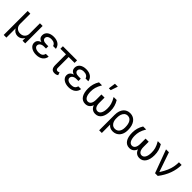

<svg xmlns="http://www.w3.org/2000/svg" viewBox="352 -2410 4251 4251"><g transform="rotate(45 2477.5 -284.5)"><path d="M76.7 -545.5H160.5V-223Q160.5 -189.6 171.3 -162.3Q182.2 -134.9 201.9 -115.2Q221.6 -95.5 249.3 -84.7Q277 -73.9 311.1 -73.9Q345.2 -73.9 373 -84.9Q400.9 -95.9 420.6 -115.6Q440.3 -135.3 451 -162.6Q461.6 -190 461.6 -223V-545.5H545.5V0H461.6V-81H457.4Q446.4 -59.3 430.6 -43Q414.8 -26.6 396 -15.4Q377.1 -4.3 355.5 1.4Q333.8 7.1 311.1 7.1Q288.4 7.1 266.9 1.4Q245.4 -4.3 226.4 -15.4Q207.4 -26.6 191.8 -43Q176.1 -59.3 164.8 -81H160.5V204.5H76.7Z M951.7 -244.3H886.4Q857.6 -244.3 834.5 -237.2Q811.4 -230.1 795.1 -217.5Q778.8 -204.9 770.1 -188Q761.4 -171.2 761.4 -152Q761.4 -132.8 771.1 -117.2Q780.9 -101.6 798.7 -90.4Q816.4 -79.2 841.6 -73Q866.8 -66.8 897.7 -66.8Q957.4 -66.8 989.7 -89.5Q1022 -112.2 1032.7 -159.1H1120.7Q1116.1 -120.7 1098.2 -89.5Q1080.3 -58.2 1051 -36Q1021.7 -13.8 981.9 -2Q942.1 9.9 893.5 9.9Q845.9 9.9 805.6 -1.4Q765.3 -12.8 735.8 -33.6Q706.3 -54.3 689.8 -83.3Q673.3 -112.2 673.3 -147.7Q673.3 -164.4 677.9 -182.7Q682.5 -201 694.4 -218Q706.3 -235.1 727.3 -249.5Q748.2 -263.8 780.5 -272.7Q750.4 -281.2 731.4 -294.7Q712.4 -308.2 701.7 -324.2Q691.1 -340.2 687.1 -357.8Q683.2 -375.4 683.2 -392Q683.2 -430 698.3 -459.7Q713.4 -489.3 740.9 -510.1Q768.5 -530.9 807 -541.7Q845.5 -552.6 892 -552.6Q938.6 -552.6 976.7 -541.7Q1014.9 -530.9 1043 -510.7Q1071 -490.4 1088.2 -461.1Q1105.5 -431.8 1110.8 -394.9H1022.7Q1018.5 -413.4 1007.6 -428.6Q996.8 -443.9 980.3 -454.7Q963.8 -465.6 941.6 -471.4Q919.4 -477.3 892 -477.3Q864 -477.3 841.1 -471.1Q818.2 -464.8 802 -453.7Q785.9 -442.5 777.2 -426.7Q768.5 -410.9 768.5 -392Q768.5 -358 797.8 -337.4Q827.1 -316.8 886.4 -316.8H951.7V-284.1Z M1623.6 -467.3H1438.9V-132.1Q1438.9 -108.7 1444.2 -96.1Q1449.6 -83.5 1457.6 -77.6Q1465.6 -71.7 1475 -70.7Q1484.4 -69.6 1492.9 -69.6Q1505.7 -69.6 1517.6 -74.8Q1529.5 -79.9 1536.9 -85.2L1559.7 -18.5Q1547.6 -9.6 1535.9 -3.9Q1524.1 1.8 1513 4.8Q1501.8 7.8 1490.4 8.9Q1479 9.9 1467.3 9.9Q1439.6 9.9 1418.7 1.8Q1397.7 -6.4 1383.5 -24Q1369.3 -41.5 1362.2 -69.2Q1355.1 -96.9 1355.1 -136.4V-467.3H1180.4V-545.5H1623.6Z M1967.3 -244.3H1902Q1873.2 -244.3 1850.1 -237.2Q1827.1 -230.1 1810.7 -217.5Q1794.4 -204.9 1785.7 -188Q1777 -171.2 1777 -152Q1777 -132.8 1786.8 -117.2Q1796.5 -101.6 1814.3 -90.4Q1832 -79.2 1857.2 -73Q1882.5 -66.8 1913.4 -66.8Q1973 -66.8 2005.3 -89.5Q2037.6 -112.2 2048.3 -159.1H2136.4Q2131.7 -120.7 2113.8 -89.5Q2095.9 -58.2 2066.6 -36Q2037.3 -13.8 1997.5 -2Q1957.7 9.9 1909.1 9.9Q1861.5 9.9 1821.2 -1.4Q1780.9 -12.8 1751.4 -33.6Q1721.9 -54.3 1705.4 -83.3Q1688.9 -112.2 1688.9 -147.7Q1688.9 -164.4 1693.5 -182.7Q1698.2 -201 1710 -218Q1721.9 -235.1 1742.9 -249.5Q1763.8 -263.8 1796.2 -272.7Q1766 -281.2 1747 -294.7Q1728 -308.2 1717.3 -324.2Q1706.7 -340.2 1702.8 -357.8Q1698.9 -375.4 1698.9 -392Q1698.9 -430 1714 -459.7Q1729 -489.3 1756.6 -510.1Q1784.1 -530.9 1822.6 -541.7Q1861.2 -552.6 1907.7 -552.6Q1954.2 -552.6 1992.4 -541.7Q2030.5 -530.9 2058.6 -510.7Q2086.6 -490.4 2103.9 -461.1Q2121.1 -431.8 2126.4 -394.9H2038.4Q2034.1 -413.4 2023.3 -428.6Q2012.4 -443.9 1995.9 -454.7Q1979.4 -465.6 1957.2 -471.4Q1935 -477.3 1907.7 -477.3Q1879.6 -477.3 1856.7 -471.1Q1833.8 -464.8 1817.6 -453.7Q1801.5 -442.5 1792.8 -426.7Q1784.1 -410.9 1784.1 -392Q1784.1 -358 1813.4 -337.4Q1842.7 -316.8 1902 -316.8H1967.3V-284.1Z M2405.5 -545.5Q2379.6 -501.4 2363.5 -465.2Q2347.3 -429 2338.2 -396.5Q2329.2 -364 2325.8 -333.3Q2322.4 -302.6 2322.4 -269.9Q2322.4 -221.9 2330.3 -184.5Q2338.1 -147 2352.8 -121.1Q2367.5 -95.2 2388.5 -81.7Q2409.4 -68.2 2436.1 -68.2Q2459.2 -68.2 2478.2 -78.7Q2497.2 -89.1 2510.5 -109.6Q2523.8 -130 2531.1 -160.3Q2538.4 -190.7 2538.4 -230.1V-393.5H2636.4V-230.1Q2636.4 -190.7 2643.6 -160.3Q2650.9 -130 2664.2 -109.6Q2677.6 -89.1 2696.6 -78.7Q2715.6 -68.2 2738.6 -68.2Q2765.3 -68.2 2786.2 -81.7Q2807.2 -95.2 2821.9 -121.1Q2836.6 -147 2844.5 -184.5Q2852.3 -221.9 2852.3 -269.9Q2852.3 -302.6 2848.9 -333.3Q2845.5 -364 2836.5 -396.5Q2827.4 -429 2811.3 -465.2Q2795.1 -501.4 2769.2 -545.5H2864.3Q2903.1 -483.7 2921.7 -417.4Q2940.3 -351.2 2940.3 -277Q2940.3 -209.2 2927.2 -155.7Q2914.1 -102.3 2889 -65.5Q2864 -28.8 2827.9 -9.4Q2791.9 9.9 2745.7 9.9Q2686.8 9.9 2647 -19.9Q2607.2 -49.7 2587.4 -107.2Q2567.5 -49.7 2527.7 -19.9Q2487.9 9.9 2429 9.9Q2382.8 9.9 2346.8 -9.4Q2310.7 -28.8 2285.7 -65.5Q2260.7 -102.3 2247.5 -155.7Q2234.4 -209.2 2234.4 -277Q2234.4 -351.2 2253 -417.4Q2271.7 -483.7 2310.4 -545.5ZM2582.4 -772.7H2673.3L2616.5 -606.5H2558.2Z M3063.9 -279.8Q3063.9 -348.7 3080.8 -399.9Q3097.7 -451 3127.1 -484.9Q3156.6 -518.8 3196.9 -535.7Q3237.2 -552.6 3284.1 -552.6Q3338.1 -552.6 3380.5 -531.2Q3422.9 -509.9 3452.2 -471.1Q3481.5 -432.2 3497.2 -377.1Q3512.8 -322.1 3512.8 -254.3V-244.3Q3512.8 -188.9 3497.3 -142.2Q3481.9 -95.5 3453.1 -61.8Q3424.4 -28.1 3383.3 -9.1Q3342.3 9.9 3291.2 9.9Q3241.8 9.9 3206.7 -7.8Q3171.5 -25.6 3146.3 -57.9L3147.7 203.1H3063.9ZM3145.2 -228.7Q3146.3 -211.6 3150 -193Q3153.8 -174.4 3161 -156.1Q3168.3 -137.8 3179.3 -121.4Q3190.3 -105.1 3205.8 -92.5Q3221.2 -79.9 3241.3 -72.6Q3261.4 -65.3 3286.9 -65.3Q3322.8 -65.3 3348.9 -79.7Q3375 -94.1 3392.2 -118.6Q3409.4 -143.1 3417.8 -175.6Q3426.1 -208.1 3426.1 -244.3V-254.3Q3426.1 -301.1 3417.8 -341.4Q3409.4 -381.7 3391.9 -411.2Q3374.3 -440.7 3347.7 -457.6Q3321 -474.4 3284.1 -474.4Q3259.2 -474.4 3239.2 -466.6Q3219.1 -458.8 3203.7 -445Q3188.2 -431.1 3177 -412.5Q3165.8 -393.8 3158.6 -372.3Q3151.3 -350.9 3148.1 -327.6Q3144.9 -304.3 3144.9 -281.2Z M3787.6 -545.5Q3761.7 -501.4 3745.6 -465.2Q3729.4 -429 3720.3 -396.5Q3711.3 -364 3707.9 -333.3Q3704.5 -302.6 3704.5 -269.9Q3704.5 -221.9 3712.4 -184.5Q3720.2 -147 3734.9 -121.1Q3749.6 -95.2 3770.6 -81.7Q3791.5 -68.2 3818.2 -68.2Q3841.3 -68.2 3860.3 -78.7Q3879.3 -89.1 3892.6 -109.6Q3905.9 -130 3913.2 -160.3Q3920.5 -190.7 3920.5 -230.1V-393.5H4018.5V-230.1Q4018.5 -190.7 4025.7 -160.3Q4033 -130 4046.3 -109.6Q4059.7 -89.1 4078.7 -78.7Q4097.7 -68.2 4120.7 -68.2Q4147.4 -68.2 4168.3 -81.7Q4189.3 -95.2 4204 -121.1Q4218.8 -147 4226.6 -184.5Q4234.4 -221.9 4234.4 -269.9Q4234.4 -302.6 4231 -333.3Q4227.6 -364 4218.6 -396.5Q4209.5 -429 4193.4 -465.2Q4177.2 -501.4 4151.3 -545.5H4246.4Q4285.2 -483.7 4303.8 -417.4Q4322.4 -351.2 4322.4 -277Q4322.4 -209.2 4309.3 -155.7Q4296.2 -102.3 4271.1 -65.5Q4246.1 -28.8 4210 -9.4Q4174 9.9 4127.8 9.9Q4068.9 9.9 4029.1 -19.9Q3989.3 -49.7 3969.5 -107.2Q3949.6 -49.7 3909.8 -19.9Q3870 9.9 3811.1 9.9Q3764.9 9.9 3728.9 -9.4Q3692.8 -28.8 3667.8 -65.5Q3642.8 -102.3 3629.6 -155.7Q3616.5 -209.2 3616.5 -277Q3616.5 -351.2 3635.1 -417.4Q3653.8 -483.7 3692.5 -545.5Z M4409.1 -545.5H4500L4657.7 -89.5H4663.4Q4693.9 -137.8 4716.6 -180Q4739.3 -222.3 4755.9 -260.7Q4772.4 -299 4783.2 -334.3Q4794 -369.7 4800.6 -404.3Q4807.2 -438.9 4810.2 -473.7Q4813.2 -508.5 4813.9 -545.5H4897.7Q4897.7 -408.4 4847.5 -270.1Q4797.2 -131.7 4696 0H4610.8Z"/></g></svg>

Font: Fast_Sans-Dotted
Style: Regular
Weight: 400
Version: Version 3.018